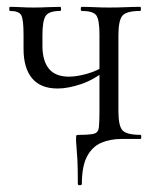

<svg xmlns="http://www.w3.org/2000/svg" viewBox="-20 -406 462 561"><path d="M207.4 131.2Q207.4 84.8 206.1 60.5Q204.8 36.2 203.5 23.1Q202.2 10 202.2 0Q202.2 -9 203.3 -10.5Q204.4 -12 211.8 -12Q243.2 -12 255.2 -15.5Q267.2 -19 268.9 -33.6Q270.6 -48.2 270.6 -81V-305Q270.6 -349 261.1 -361.5Q251.6 -374 219 -374Q216 -374 216 -380Q216 -386 219 -386Q235.4 -386 256.5 -385Q277.6 -384 299.4 -384Q324 -384 347.6 -385Q371.2 -386 389.6 -386Q391.8 -386 391.8 -380Q391.8 -374 389.6 -374Q349.2 -374 337.6 -360Q326 -346 326 -303V-81Q326 -38 338.1 -25Q350.2 -12 390.6 -12Q392.8 -12 392.8 -6Q392.8 0 390.6 0H335.4Q302.2 0 275.9 11.2Q249.6 22.4 234.4 51Q219.2 79.6 219.2 131.2Q219.2 135.2 213.3 135.2Q207.4 135.2 207.4 131.2ZM148.4 -147.4Q98.4 -147.4 73.6 -177.4Q48.8 -207.4 48.8 -262.8V-305Q48.8 -349 42.1 -361.5Q35.4 -374 9 -374Q7 -374 7 -380Q7 -386 9 -386Q23.6 -386 41.2 -385Q58.8 -384 78.4 -384Q98.8 -384 119.5 -385Q140.2 -386 155.6 -386Q158.4 -386 158.4 -380Q158.4 -374 155.6 -374Q123.6 -374 113.8 -360Q104 -346 104 -303Q104 -294.2 104 -286.9Q104 -279.6 104 -272Q104 -228.4 122.9 -205.2Q141.8 -182 181.8 -182Q204.6 -182 235.5 -190.8Q266.4 -199.6 287.6 -215.4L292.6 -203.4Q254.2 -172.6 216.3 -160Q178.4 -147.4 148.4 -147.4Z"/></svg>

Font: Cormorant Light
Style: Regular
Weight: 300
Designer: Christian Thalmann (Catharsis Fonts)
Foundry: Catharsis Fonts
Version: Version 4.000